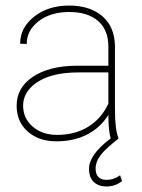

<svg xmlns="http://www.w3.org/2000/svg" viewBox="-20 -485 515 698"><path d="M107.9 -181.2Q64 -147.5 64 -101.1Q64 -54.7 98.9 -24.7Q133.8 5.4 187 5.4Q252.9 5.4 301 -24.4Q349.1 -54.2 374 -108.4V-221.7H264.2Q163.1 -221.7 107.9 -181.2ZM40.5 -100.6Q40.5 -166.5 99.4 -205.8Q158.2 -245.1 256.8 -246.1H374V-315.4Q374 -376 336.7 -408.7Q299.3 -441.4 231.7 -441.4Q164.1 -441.4 120.6 -408Q77.1 -374.5 77.1 -325.2L53.2 -326.2Q53.2 -384.3 104.2 -424.6Q155.3 -464.8 231 -464.8Q306.6 -464.8 351.6 -426.5Q396.5 -388.2 397.9 -318.4V-90.8Q397.9 -12.2 410.2 15.1V19.5Q362.3 56.6 345 80.1Q327.6 103.5 327.6 127.4Q327.6 168.9 368.2 168.9Q393.6 168.9 416.5 152.3L423.8 173.3Q398.4 192.9 368.2 192.9Q337.9 192.9 320.8 176.5Q303.7 160.2 303.7 127.9Q303.7 77.6 382.3 18.1Q374 -11.7 374 -67.4Q345.2 -21 296.9 3.9Q248.5 28.8 184.8 28.8Q121.1 28.8 80.8 -6.8Q40.5 -42.5 40.5 -100.6Z"/></svg>

Font: Yantramanav Thin
Style: Regular
Weight: 250
Version: Version 1.001;PS 1.0;hotconv 1.0.72;makeotf.lib2.5.5900; ttf